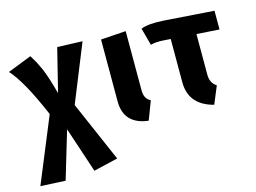

<svg xmlns="http://www.w3.org/2000/svg" viewBox="-109 -787 1638 1227"><g transform="rotate(-15 710.0 -173.5)"><path d="M539 194 378 232 278 -69 184 246 19 238 196 -192Q92 -435 14 -519L172 -581L201 -532Q215 -505 227 -478Q253 -416 282 -307L353 -593L519 -587L365 -206Z M802 -185Q802 -129 843 -110L796 13Q636 -6 636 -158V-567L802 -578Z M1234 -443V-174Q1234 -118 1275 -93L1227 23Q1067 -18 1067 -169V-455L1023 -458Q969 -462 935 -452L904 -567Q954 -587 1056 -580L1384 -557V-433Z"/></g></svg>

Font: Xiangcui Wave Sans Xiangcui Wave Sans
Style: Regular
Weight: 800
Width: 3
Version: Version 0.920;March 28, 2024;FontCreator 14.0.0.2814 64-bit